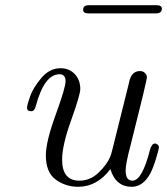

<svg xmlns="http://www.w3.org/2000/svg" viewBox="-20 -701 637 732"><path d="M83 -290Q83 -299.8 94.5 -333Q106 -366.2 137.5 -403.6Q168.9 -440.9 210.9 -440.9Q244.1 -440.9 265.1 -418.5Q286.1 -396 286.1 -361.8Q286.1 -339.8 251.5 -243.4Q216.8 -147 216.8 -92.8Q216.8 -11.7 283.2 -12.2Q324.2 -12.2 356.2 -43.2Q388.2 -74.2 399.9 -103Q403.8 -111.8 408.2 -129.9L471.2 -382.8Q479 -429.7 513.2 -430.2Q525.4 -430.2 532.7 -422.6Q540 -415 540 -407.2Q540 -393.1 478 -147.9Q459 -77.1 459 -51.8Q459 -11.7 484.9 -12.2Q522 -12.2 551.8 -129.9Q558.6 -153.8 570.8 -153.8Q576.7 -153.8 581.3 -149.4Q585.9 -145 585.9 -140.1Q585.9 -133.3 575.4 -98.1Q564.9 -63 553.2 -40Q525.4 10.7 482.9 11.2Q420.9 11.2 400.9 -56.2Q350.1 10.7 278.8 11.2Q230 11.2 192.4 -16.4Q154.8 -43.9 154.8 -108.9Q154.8 -160.6 192.4 -263.9Q230 -367.2 230 -391.1Q230 -418 207 -418Q148.9 -418 116.2 -295.9Q111.3 -276.9 99.1 -276.9Q83 -276.9 83 -290ZM296.9 -664.1Q296.9 -681.2 318.8 -681.2H576.2Q597.2 -681.2 597.2 -668Q597.2 -649.9 574.2 -649.9H316.9Q296.9 -649.9 296.9 -664.1Z"/></svg>

Font: CMU Classical Serif
Style: Italic
Weight: 500
Italic angle: -14.04°
Version: Version 0.7.0